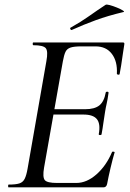

<svg xmlns="http://www.w3.org/2000/svg" viewBox="-20 -808 559 828"><path d="M17 0Q15 0 15 -6Q15 -12 17 -12Q48 -12 63.5 -17Q79 -22 86.5 -37Q94 -52 99 -81L180 -544Q188 -587 177.5 -600Q167 -613 124 -613Q121 -613 121 -619Q121 -625 124 -625H510Q518 -625 516 -616Q513 -598 509.5 -573.5Q506 -549 502.5 -526Q499 -503 496 -489Q495 -485 489.5 -486Q484 -487 484 -490Q487 -543 462.5 -575.5Q438 -608 392 -608H330Q300 -608 284.5 -603Q269 -598 262.5 -584.5Q256 -571 251 -543L170 -85Q163 -44 173 -31.5Q183 -19 226 -19H309Q354 -19 396 -56Q438 -93 463 -152Q464 -155 470 -154Q476 -153 474 -150Q466 -123 457 -85Q448 -47 442 -15Q439 0 426 0ZM418 -229Q417 -225 411 -225.5Q405 -226 406 -230Q414 -274 398 -294Q382 -314 340 -314H178L182 -337H347Q388 -337 408.5 -353.5Q429 -370 436 -409Q437 -413 443 -412.5Q449 -412 448 -407Q444 -378 440 -361Q436 -344 433 -325Q429 -302 426 -279Q423 -256 418 -229ZM290 -679Q286 -677 283.5 -682.5Q281 -688 285 -689Q328 -713 364 -738.5Q400 -764 435 -787Q439 -790 453.5 -786Q468 -782 484 -775.5Q500 -769 509.5 -763Q519 -757 512 -756Q445 -740 393 -721Q341 -702 290 -679Z"/></svg>

Font: Cormorant Infant Light Medium
Style: Italic
Weight: 500
Italic angle: -10°
Version: Version 4.001